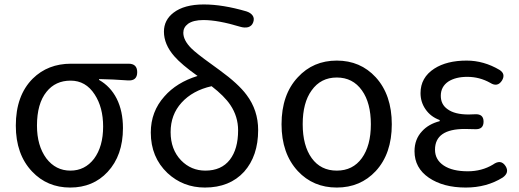

<svg xmlns="http://www.w3.org/2000/svg" viewBox="-20 -829 2331 862"><path d="M295 13Q192 13 124 -59Q51 -136 51 -265Q51 -400 127 -476Q195 -543 299 -543H447H557Q596 -543 596 -505Q596 -465 554 -468Q485 -473 425 -474V-470Q476 -441 504 -386Q532 -330 532 -254Q532 -131 463 -57Q398 13 295 13ZM296 -63Q361 -63 402 -116Q443 -171 443 -261Q443 -347 405 -405Q365 -467 297 -467Q229 -467 189 -417Q146 -364 146 -265Q146 -175 188 -118Q230 -63 296 -63Z M900 13Q802 13 732 -52Q657 -123 657 -234Q657 -328 718 -396Q773 -459 867 -488Q795 -539 762 -577Q716 -630 716 -687Q716 -739 759 -772Q807 -809 895 -809Q980 -809 1086 -778Q1105 -772 1114 -759.5Q1123 -747 1117 -729.5Q1111 -712 1094 -707Q1078 -703 1058 -709Q959 -739 893 -739Q848 -739 824 -722Q803 -706 803 -682Q803 -648 839 -612Q862 -589 929 -541Q953 -523 966 -514Q1050 -453 1087 -403Q1139 -334 1139 -245Q1139 -129 1076 -58Q1011 13 900 13ZM902 -63Q974 -63 1012 -112Q1049 -160 1049 -244Q1049 -306 1014 -358Q987 -398 930 -442Q845 -423 795 -368Q746 -314 746 -236Q746 -158 793 -109Q838 -63 902 -63Z M1492 13Q1386 13 1317 -61Q1244 -140 1244 -271Q1244 -404 1317 -482Q1386 -557 1492 -557Q1598 -557 1667 -482Q1739 -403 1739 -271Q1739 -139 1667 -61Q1598 13 1492 13ZM1492 -63Q1564 -63 1604.5 -119Q1645 -175 1645 -271Q1645 -367 1605 -423Q1564 -481 1492 -481Q1420 -481 1379 -423Q1339 -368 1339 -271.5Q1339 -175 1379.5 -119Q1420 -63 1492 -63Z M2071 13Q1970 13 1905.5 -31Q1841 -75 1841 -150Q1841 -204 1875 -240Q1904 -272 1954 -285V-290Q1913 -305 1890 -339Q1868 -371 1868 -411Q1868 -481 1930 -521Q1986 -557 2075 -557Q2152 -557 2223 -515Q2251 -497 2234 -468Q2214 -436 2181 -457Q2133 -484 2078 -484Q2026 -484 1993 -463Q1959 -440 1959 -399Q1959 -360 1989 -339Q2021 -315 2084 -315Q2103 -315 2113 -316Q2151 -318 2151 -283Q2151 -247 2113 -249Q2097 -250 2067 -250Q1933 -250 1933 -157Q1933 -112 1972 -86Q2011 -60 2080 -60Q2143 -60 2193 -90Q2229 -116 2250 -83Q2268 -54 2237 -32Q2165 13 2071 13Z"/></svg>

Font: GenSenRounded TW R
Style: Regular
Weight: 400
Version: Version 1.501;PS 1;hotconv 16.6.51;makeotf.lib2.5.65220